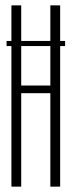

<svg xmlns="http://www.w3.org/2000/svg" viewBox="-20 -695 276 715"><path d="M4.5 -523.5H222.5V-542.5H4.5ZM22.5 0H59V-348H167.5V0H204V-675H167.5V-376.5H59V-675H22.5Z"/></svg>

Font: Anybody ExtraCondensed ExtraLight
Style: Regular
Weight: 250
Width: 2
Version: Version 1.113;gftools[0.9.25]